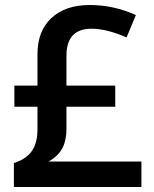

<svg xmlns="http://www.w3.org/2000/svg" viewBox="-20 -743 611 763"><path d="M336.9 -723.1Q431.6 -723.1 520 -683.1L482.9 -594.2Q403.8 -628.9 344.2 -628.9Q244.1 -628.9 244.1 -522V-402.8H438V-318.8H244.1V-230Q244.1 -185.5 228 -154.3Q211.9 -123 172.9 -101.1H542V0H35.2V-95.2Q83 -109.9 106 -142.1Q128.9 -174.3 128.9 -229V-318.8H37.1V-402.8H128.9V-527.8Q128.9 -619.6 184.3 -671.4Q239.7 -723.1 336.9 -723.1Z"/></svg>

Font: JBL Sans
Style: Semibold
Weight: 600
Version: Version 1.10